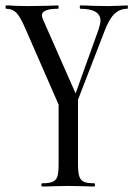

<svg xmlns="http://www.w3.org/2000/svg" viewBox="-27 -406 487 701"><path d="M438 -374Q411.1 -374 391.6 -356Q372.1 -337.9 356 -295.9L257.8 -42V193.8Q257.8 223.6 262.5 237.8Q267.1 252 279.1 257.6Q291 263.2 317.9 263.2Q319.8 263.2 319.8 269Q319.8 274.9 317.9 274.9Q293.9 274.9 279.8 273.9L222.2 272.9L166 273.9Q151.9 274.9 127 274.9Q124 274.9 124 269Q124 263.2 127 263.2Q152.8 263.2 165.5 257.6Q178.2 252 182.6 238Q187 224.1 187 193.8V-23.9L64.9 -303.2Q45.9 -347.2 31.5 -360.6Q17.1 -374 -4.9 -374Q-6.8 -374 -6.8 -380.1Q-6.8 -386.2 -4.9 -386.2Q14.2 -386.2 24.9 -384.8L74.2 -383.8L142.1 -384.8Q158.2 -385.7 185.1 -386.2Q187 -386.2 187 -380.1Q187 -374 185.1 -374Q126 -374 126 -350.1Q126 -343.3 129.9 -335L249 -64.9L333 -298.8Q339.8 -319.8 339.8 -330.1Q339.8 -374 266.1 -374Q264.2 -374 264.2 -380.1Q264.2 -386.2 266.1 -386.2Q293 -386.2 307.1 -384.8L367.2 -383.8L403.8 -384.8Q415 -385.7 438 -386.2Q439.9 -386.2 439.9 -380.1Q439.9 -374 438 -374Z"/></svg>

Font: Cormorant-Medium
Style: Regular
Weight: 500
Designer: Christian Thalmann (Catharsis Fonts)
Version: Version 3.000